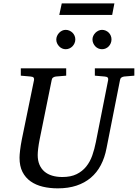

<svg xmlns="http://www.w3.org/2000/svg" viewBox="-20 -1062 789 1099"><path d="M690.9 -624Q682.1 -623 675.3 -618.4Q668.5 -613.8 667 -604L589.8 -213.9Q579.6 -159.7 557.1 -116.9Q534.7 -74.2 499.8 -44.7Q464.8 -15.1 417.7 0.5Q370.6 16.1 311 16.1Q264.6 16.1 224.9 6.6Q185.1 -2.9 155.3 -23.9Q125.5 -44.9 108.6 -78.1Q91.8 -111.3 91.8 -159.2Q91.8 -174.3 95 -201.7Q98.1 -229 105 -264.2L174.8 -604Q176.3 -612.3 172.4 -617.7Q168.5 -623 154.8 -624L99.1 -628.9V-670.9H358.9V-628.9L299.8 -624Q291 -623 284.2 -618.4Q277.3 -613.8 275.9 -604L207 -264.2Q201.2 -234.9 198.5 -211.7Q195.8 -188.5 195.8 -174.8Q195.8 -143.1 205.8 -119.6Q215.8 -96.2 234.1 -80.3Q252.4 -64.5 278.6 -56.6Q304.7 -48.8 336.9 -48.8Q385.7 -48.8 418.7 -65.2Q451.7 -81.5 473.6 -108.9Q495.6 -136.2 508.3 -172.6Q521 -209 528.8 -249L599.1 -604Q600.6 -612.3 596.7 -617.7Q592.8 -623 579.1 -624L522.9 -628.9V-670.9H749V-628.9ZM411.1 -836.4Q411.1 -825.2 406.7 -814.9Q402.3 -804.7 394.8 -796.9Q387.2 -789.1 377.2 -784.7Q367.2 -780.3 356 -780.3Q345.2 -780.3 335.4 -784.7Q325.7 -789.1 318.4 -796.9Q311 -804.7 306.6 -814.5Q302.2 -824.2 302.2 -835.4Q302.2 -846.2 306.6 -856.2Q311 -866.2 318.4 -874Q325.7 -881.8 335.4 -886.5Q345.2 -891.1 356 -891.1Q367.2 -891.1 377.2 -886.7Q387.2 -882.3 394.8 -875Q402.3 -867.7 406.7 -857.7Q411.1 -847.7 411.1 -836.4ZM618.2 -836.4Q618.2 -825.2 614 -814.9Q609.9 -804.7 602.5 -796.9Q595.2 -789.1 585.2 -784.7Q575.2 -780.3 564 -780.3Q552.7 -780.3 542.7 -784.7Q532.7 -789.1 525.4 -796.9Q518.1 -804.7 513.7 -814.9Q509.3 -825.2 509.3 -836.4Q509.3 -846.7 513.9 -856.7Q518.6 -866.7 526.1 -874.3Q533.7 -881.8 543.7 -886.5Q553.7 -891.1 564 -891.1Q575.2 -891.1 585.2 -886.7Q595.2 -882.3 602.5 -875Q609.9 -867.7 614 -857.7Q618.2 -847.7 618.2 -836.4ZM622.1 -976.6H319.3L333.5 -1042.5H634.8Z"/></svg>

Font: Charis SIL APac
Style: Italic
Weight: 400
Italic angle: -11°
Foundry: SIL International
Version: Version 5.000